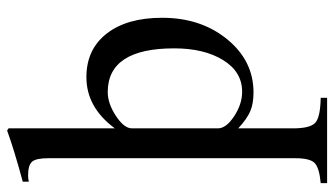

<svg xmlns="http://www.w3.org/2000/svg" viewBox="-220 -503 940 540"><g transform="rotate(-90 250.0 -233.0)"><path d="M159 -679V-380Q218 -460 303 -460Q381 -460 425.5 -403Q470 -346 470 -247Q470 -138 409.5 -64Q349 10 260 10Q229 10 207.5 1Q186 -8 159 -33V121Q159 169 174.5 183.5Q190 198 245 199V217H5V199Q49 195 62 181.5Q75 168 75 128V-568Q75 -601 65.5 -612.5Q56 -624 26 -624Q19 -624 9 -622V-639Q98 -663 153 -683ZM159 -332V-90Q159 -67 193 -44.5Q227 -22 262 -22Q318 -22 351 -75.5Q384 -129 384 -213Q384 -400 261 -400Q229 -400 194 -377Q159 -354 159 -332Z"/></g></svg>

Font: STIX Math
Style: Regular
Weight: 400
Designer: MicroPress Inc., with final additions and corrections provided by Coen Hoffman, Elsevier (retired)
Version: Version 1.1.1